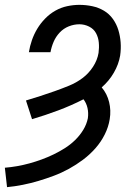

<svg xmlns="http://www.w3.org/2000/svg" viewBox="-24 -763 544 791"><path d="M5 8 -4 -72Q21 -74 46.5 -78.5Q72 -83 97.5 -90Q123 -97 147.5 -106Q172 -115 196 -126.5Q220 -138 243 -152.5Q266 -167 285.5 -186Q305 -205 319 -228Q333 -251 338 -276Q341 -298 336.5 -318Q332 -338 320 -354Q269 -328 215.5 -308Q162 -288 108 -272L83 -349Q113 -358 142.5 -367.5Q172 -377 201.5 -387.5Q231 -398 260.5 -410Q290 -422 315.5 -441Q341 -460 359 -487.5Q377 -515 382 -545Q385 -567 383 -588Q381 -609 371.5 -626.5Q362 -644 343 -653.5Q324 -663 303 -663Q281 -663 259.5 -654.5Q238 -646 222 -629Q206 -612 197 -591Q188 -570 184 -548H95Q99 -573 107.5 -597.5Q116 -622 129.5 -644.5Q143 -667 162 -686.5Q181 -706 204 -719Q227 -732 252.5 -737.5Q278 -743 303 -743Q330 -743 356 -737.5Q382 -732 404 -719Q426 -706 441 -685Q456 -664 463.5 -639.5Q471 -615 473 -588.5Q475 -562 471 -534Q465 -498 445 -463.5Q425 -429 395 -403Q417 -377 425.5 -342.5Q434 -308 428 -272Q423 -240 407.5 -209Q392 -178 369 -152Q346 -126 318 -105Q290 -84 260 -67.5Q230 -51 198 -39Q166 -27 134 -17.5Q102 -8 69.5 -1.5Q37 5 5 8Z"/></svg>

Font: Iosevka SS04 Medium Oblique
Style: Regular
Weight: 500
Italic angle: -9°
Monospace: yes
Designer: Belleve Invis
Foundry: Belleve Invis
Version: Version 19.0.0; ttfautohint (v1.8.4)